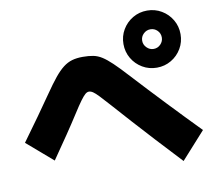

<svg xmlns="http://www.w3.org/2000/svg" viewBox="-90 -929 1179 1060"><g transform="rotate(-10 500.0 -398.5)"><path d="M800 -505Q756 -505 719.5 -526.5Q683 -548 661.5 -584.5Q640 -621 640 -665Q640 -709 661.5 -745.5Q683 -782 719.5 -803.5Q756 -825 800 -825Q844 -825 880.5 -803.5Q917 -782 938.5 -745.5Q960 -709 960 -665Q960 -621 938.5 -584.5Q917 -548 880.5 -526.5Q844 -505 800 -505ZM800 -610Q823 -610 839 -626.5Q855 -643 855 -665Q855 -688 839 -704Q823 -720 800 -720Q778 -720 761.5 -704Q745 -688 745 -665Q745 -643 761.5 -626.5Q778 -610 800 -610ZM855 28Q780 -52 721 -116Q662 -180 611.5 -236Q561 -292 513 -346Q480 -383 460.5 -403.5Q441 -424 429 -432Q417 -440 406 -440Q396 -440 385.5 -431Q375 -422 358 -399Q341 -376 313 -332Q281 -282 243 -226Q205 -170 155 -98L10 -223Q62 -294 105 -354.5Q148 -415 184 -467Q219 -518 245.5 -550.5Q272 -583 296 -601.5Q320 -620 346 -627.5Q372 -635 406 -635Q440 -635 465 -630Q490 -625 513.5 -610Q537 -595 566.5 -567Q596 -539 638 -493Q734 -389 820 -298.5Q906 -208 990 -122Z"/></g></svg>

Font: M PLUS 2 Thin Black
Style: Regular
Weight: 900
Version: Version 1.001